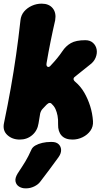

<svg xmlns="http://www.w3.org/2000/svg" viewBox="-26 -742 568 1051"><path d="M82 22Q41 22 14 -3Q-13 -28 -4 -69Q17 -170 33 -260Q49 -350 62 -440.5Q75 -531 86 -631Q89 -659 106 -679Q123 -699 148.5 -710.5Q174 -722 202 -722Q242 -722 262.5 -697Q283 -672 276 -631Q263 -575 251 -515.5Q239 -456 229 -397Q226 -381 234.5 -376.5Q243 -372 253 -385Q272 -405 287.5 -424Q303 -443 315 -461Q334 -490 362 -506Q390 -522 441 -522Q467 -522 483 -507.5Q499 -493 503 -471.5Q507 -450 497.5 -426.5Q488 -403 464 -386L389 -326Q367 -312 384 -296Q415 -270 435 -235.5Q455 -201 467.5 -161.5Q480 -122 483 -79Q485 -49 469 -26.5Q453 -4 426.5 9Q400 22 371 22Q331 22 311 0Q291 -22 292 -61Q293 -88 289 -108.5Q285 -129 278 -144.5Q271 -160 259 -171Q247 -187 229 -169L209 -148Q203 -142 199.5 -135.5Q196 -129 194 -121L185 -67Q179 -27 150.5 -2.5Q122 22 82 22ZM194 253Q183 268 161.5 278.5Q140 289 117 289H113Q94 289 78.5 279.5Q63 270 59 251.5Q55 233 71 207Q97 168 113 141.5Q129 115 145 79Q151 64 167.5 54.5Q184 45 206 40Q228 35 251 35H258Q282 35 295 47.5Q308 60 308.5 79Q309 98 294 119Q266 158 244 187Q222 216 194 253Z"/></svg>

Font: Winky Sans ExtraBold
Style: Italic
Weight: 800
Italic angle: -8.97852°
Designer: Simon Atzbach
Foundry: typofactur
Version: Version 1.205